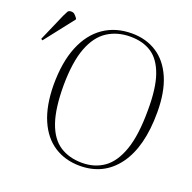

<svg xmlns="http://www.w3.org/2000/svg" viewBox="-218 -878 1025 1024"><g transform="rotate(20 295.0 -365.5)"><path d="M61 -344Q61 -474 97.5 -563Q134 -652 201.5 -698.5Q269 -745 361 -745Q442 -745 503 -705.5Q564 -666 597.5 -588Q631 -510 631 -395Q631 -199 553 -92.5Q475 14 339 14Q256 14 193.5 -26.5Q131 -67 96.5 -147Q62 -227 61 -344ZM112 -361Q112 -230 139 -152Q166 -74 218.5 -39.5Q271 -5 345 -5Q416 -5 468.5 -42Q521 -79 550.5 -163Q580 -247 580 -388Q581 -513 555 -587Q529 -661 480 -693.5Q431 -726 359 -726Q285 -726 229.5 -690Q174 -654 143.5 -574Q113 -494 112 -361ZM-76 -547 -85 -552 -17 -708Q-8 -727 -3 -735.5Q2 -744 17 -744Q28 -744 36 -737Q44 -730 53 -717V-712Z"/></g></svg>

Font: Literata 72pt ExtraLight
Style: Italic
Weight: 200
Italic angle: -2°
Designer: Latin by Veronika Burian and Jose Scaglione. Greek by Irene Vlachou. Cyrillic by Vera Evstafieva
Foundry: TypeTogether
Version: Version 3.002